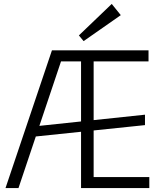

<svg xmlns="http://www.w3.org/2000/svg" viewBox="-20 -956 824 976"><path d="M244 -700H309L74 0H8ZM150 -313 717 -373V-320L150 -261ZM392 -700H735V-644H444L456 -686V-14L444 -56H739V0H392ZM444 -700V-644H284L285 -700ZM594 -879 405 -747 381 -776 548 -936Z"/></svg>

Font: Pathway Extreme SemiCondensed ExtraLight
Style: Regular
Weight: 250
Width: 4
Version: Version 1.001;gftools[0.9.26]